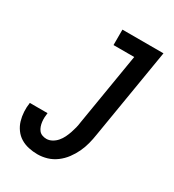

<svg xmlns="http://www.w3.org/2000/svg" viewBox="-180 -838 859 948"><g transform="rotate(30 250.0 -363.5)"><path d="M181 8Q155 8 130 2.5Q105 -3 84.5 -15.5Q64 -28 49.5 -48Q35 -68 28 -91.5Q21 -115 19.5 -141Q18 -167 22 -193H123Q121 -180 120.5 -167.5Q120 -155 121.5 -142.5Q123 -130 127 -118.5Q131 -107 138 -98Q145 -89 156.5 -84.5Q168 -80 181 -80Q197 -80 212.5 -88.5Q228 -97 239.5 -110.5Q251 -124 258.5 -139.5Q266 -155 271.5 -171Q277 -187 281 -203Q285 -219 287 -236L355 -647H237V-735H471L386 -222Q382 -195 375 -168Q368 -141 356 -115.5Q344 -90 326.5 -66.5Q309 -43 285.5 -25.5Q262 -8 235 0Q208 8 181 8Z"/></g></svg>

Font: Iosevka Slab Semibold
Style: Italic
Weight: 600
Italic angle: -9°
Monospace: yes
Designer: Belleve Invis
Foundry: Belleve Invis
Version: Version 11.1.1; ttfautohint (v1.8.3)